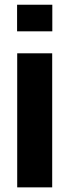

<svg xmlns="http://www.w3.org/2000/svg" viewBox="-20 -808 298 828"><path d="M53.7 -672.9V-787.6H205.6V-672.9ZM54.2 0V-578.1H205.1V0Z"/></svg>

Font: Oswald
Style: DemiBold
Weight: 600
Designer: Vernon Adams
Foundry: Vernon Adams
Version: 3.0; ttfautohint (v0.95) -l 8 -r 50 -G 200 -x 0 -w "G" -W -c